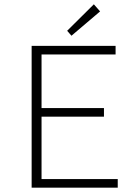

<svg xmlns="http://www.w3.org/2000/svg" viewBox="-20 -872 640 892"><path d="M127 0V-659H517V-619H173V-370H463V-330H173V-40H527V0ZM312 -706 292 -729 416 -852 445 -819Z"/></svg>

Font: TypoPRO Source Code Pro
Style: Regular
Weight: 300
Monospace: yes
Designer: Paul D. Hunt, Teo Tuominen
Foundry: Adobe Systems Incorporated
Version: Version 2.010;PS 1.0;hotconv 1.0.84;makeotf.lib2.5.63406